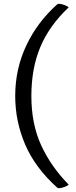

<svg xmlns="http://www.w3.org/2000/svg" viewBox="-20 -792 401 1010"><path d="M60 -287Q60 -429 118.5 -553Q177 -677 282 -770Q286 -773 296 -771.5Q306 -770 316 -766.5Q326 -763 333.5 -759Q341 -755 341 -753Q240 -658 192.5 -545.5Q145 -433 145 -287Q145 -141 196 -29Q247 83 341 179Q341 181 333.5 185Q326 189 316 192.5Q306 196 296 197.5Q286 199 282 196Q165 91 112.5 -31.5Q60 -154 60 -287Z"/></svg>

Font: Lusitana
Style: Regular
Weight: 400
Designer: Ana Paula Megda
Foundry: Ana Paula Megda
Version: Version 1.000; ttfautohint (v1.1) -l 8 -r 50 -G 200 -x 14 -D